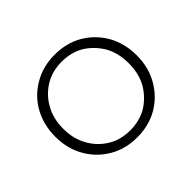

<svg xmlns="http://www.w3.org/2000/svg" viewBox="-125 -696 870 870"><g transform="rotate(-45 310.0 -261.0)"><path d="M177 -30Q117 -65 83 -125Q49 -184 49 -261Q49 -337 83 -398Q117 -458 177 -492Q235 -526 310 -526Q385 -526 444 -492Q503 -457 537 -398Q571 -337 571 -261Q571 -184 537 -125Q503 -65 444 -30Q385 4 310 4Q235 4 177 -30ZM418 -69Q464 -98 493 -147Q520 -196 520 -261Q520 -326 493 -375Q464 -424 418 -453Q371 -481 310 -481Q249 -481 203 -453Q155 -424 128 -375Q100 -326 100 -261Q100 -196 128 -147Q155 -98 203 -69Q249 -41 310 -41Q371 -41 418 -69Z"/></g></svg>

Font: Montserrat Light Alt1
Style: Light
Weight: 500
Designer: Differentunic
Foundry: Julieta Ulanovsky
Version: 0.1